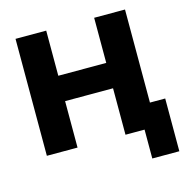

<svg xmlns="http://www.w3.org/2000/svg" viewBox="-124 -824 1097 1118"><g transform="rotate(-15 424.5 -265.5)"><path d="M657 174V0H544V-144H820V174ZM68 0V-705H253V-433H542V-705H728V0H542V-280H253V0Z"/></g></svg>

Font: Nunito Sans 11pt Black
Style: Regular
Weight: 900
Version: Version 3.101;gftools[0.9.27]